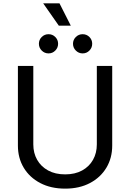

<svg xmlns="http://www.w3.org/2000/svg" viewBox="-20 -1125 784 1157"><path d="M372.6 11.7Q286.6 11.7 222.4 -22Q158.2 -55.7 123 -114.3Q87.9 -172.9 87.9 -247.6V-727.5H180.7V-254.9Q180.7 -202.6 203.9 -161.9Q227.1 -121.1 270 -97.7Q313 -74.2 372.6 -74.2Q432.1 -74.2 474.9 -97.7Q517.6 -121.1 540.5 -161.9Q563.5 -202.6 563.5 -254.9V-727.5H656.2V-247.6Q656.2 -172.9 621.1 -114.3Q585.9 -55.7 522.2 -22Q458.5 11.7 372.6 11.7ZM478 -803.2Q454.1 -803.2 437 -820.3Q419.9 -837.4 419.9 -861.3Q419.9 -885.3 437 -902.1Q454.1 -918.9 478 -918.9Q502 -918.9 518.8 -902.1Q535.6 -885.3 535.6 -861.3Q535.6 -837.4 518.8 -820.3Q502 -803.2 478 -803.2ZM272.5 -803.2Q248.5 -803.2 231.4 -820.3Q214.4 -837.4 214.4 -861.3Q214.4 -885.3 231.4 -902.1Q248.5 -918.9 272.5 -918.9Q296.4 -918.9 313.2 -902.1Q330.1 -885.3 330.1 -861.3Q330.1 -837.4 313.2 -820.3Q296.4 -803.2 272.5 -803.2ZM334.5 -970.2 240.2 -1105H338.4L406.7 -970.2Z"/></svg>

Font: Adwaita Sans
Style: Regular
Weight: 400
Designer: Rasmus Andersson
Foundry: rsms
Version: Version 4.001;git-9221beed3